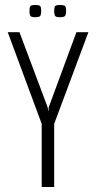

<svg xmlns="http://www.w3.org/2000/svg" viewBox="-20 -749 385 769"><path d="M147 0V-253L11 -620H58L171 -319L173 -305H174L175 -319L286 -620H334L197 -253V0ZM220 -680Q203 -680 200 -686.5Q197 -693 197 -704Q197 -718 200 -723.5Q203 -729 220 -729Q238 -729 241.5 -723.5Q245 -718 245 -704Q245 -693 241.5 -686.5Q238 -680 220 -680ZM121 -680Q104 -680 101 -686.5Q98 -693 98 -704Q98 -718 101 -723.5Q104 -729 121 -729Q139 -729 142 -723.5Q145 -718 145 -704Q145 -693 142 -686.5Q139 -680 121 -680Z"/></svg>

Font: Smooch Sans
Style: Regular
Weight: 400
Designer: Robert E. Leuschke
Foundry: Robert E. Leuschke
Version: Version 1.010; ttfautohint (v1.8.3)